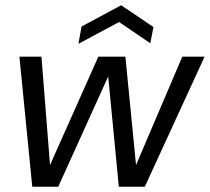

<svg xmlns="http://www.w3.org/2000/svg" viewBox="-20 -712 800 732"><path d="M103 0 54 -496H138L171 -79H169L355 -496H458L499 -79H497L675 -496H760L532 0H433L392 -426H395L202 0ZM279 -545 291 -611 442 -692 565 -609 553 -547 434 -628Z"/></svg>

Font: DM Sans 36pt
Style: Italic
Weight: 400
Italic angle: -10°
Designer: Colophon Foundry, Jonny Pinhorn
Foundry: Colophon Foundry
Version: Version 4.004;gftools[0.9.30]